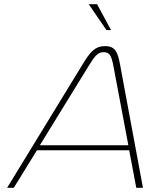

<svg xmlns="http://www.w3.org/2000/svg" viewBox="-20 -900 719 920"><path d="M376 -592 14 0H46L157 -180H599L633 0H665L555 -592C544 -650 533 -679 483 -679C435 -679 411 -650 376 -592ZM171 -204 406 -586C436 -635 450 -650 477 -650C505 -650 514 -633 523 -586L595 -204ZM405 -880 490 -756H512L445 -880Z"/></svg>

Font: LT Wave Thin
Style: Italic
Weight: 100
Designer: Daniel Lyons
Version: Version 2.5 (Glyphs App)